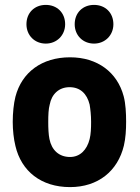

<svg xmlns="http://www.w3.org/2000/svg" viewBox="-20 -756 570 784"><path d="M266 8C380 8 461 -57 486 -162C493 -192 495 -226 495 -259C495 -294 493 -333 485 -363C459 -461 378 -522 266 -522C151 -522 69 -461 43 -361C36 -333 32 -295 32 -258C32 -225 36 -188 43 -160C67 -57 148 8 266 8ZM88 -657C88 -612 121 -578 167 -578C212 -578 246 -612 246 -657C246 -704 213 -736 167 -736C121 -736 88 -704 88 -657ZM177 -258C177 -286 178 -311 183 -329C191 -372 221 -400 264 -400C307 -400 335 -374 346 -329C349 -311 352 -286 352 -258C352 -233 351 -208 346 -188C335 -144 307 -115 266 -115C221 -115 191 -143 182 -188C178 -207 177 -233 177 -258ZM285 -657C285 -612 318 -578 364 -578C409 -578 443 -612 443 -657C443 -704 410 -736 364 -736C318 -736 285 -704 285 -657Z"/></svg>

Font: Vanilla Cream Black
Style: Regular
Weight: 900
Designer: Jeremy Tribby, Jinavaṁso
Foundry: Tribby Type
Version: Version 1.422;Glyphs 3.1.2 (3151)